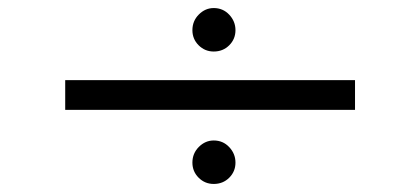

<svg xmlns="http://www.w3.org/2000/svg" viewBox="-20 -551 1040 477"><path d="M511 -423Q489 -423 473.5 -438.5Q458 -454 458 -476Q458 -499 474 -515Q490 -531 511 -531Q534 -531 549.5 -514.5Q565 -498 565 -476Q565 -454 549.5 -438.5Q534 -423 511 -423ZM142 -278V-352H862V-278ZM511 -94Q489 -94 473.5 -109.5Q458 -125 458 -147Q458 -170 474 -186Q490 -202 511 -202Q534 -202 549.5 -185.5Q565 -169 565 -147Q565 -125 549.5 -109.5Q534 -94 511 -94Z"/></svg>

Font: Inconsolata UltraExpanded Thin
Style: Regular
Weight: 100
Width: 9
Monospace: yes
Designer: Raph Levien, Cyreal, Brenton Simpson
Foundry: Raph Levien, Cyreal, Google
Version: Version 3.100; ttfautohint (v1.8.4.7-5d5b)